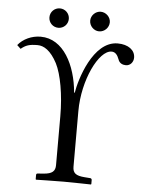

<svg xmlns="http://www.w3.org/2000/svg" viewBox="-55 -841 663 887"><g transform="rotate(5 276.0 -397.5)"><path d="M232 -73C232 -45 218 -32 178 -29L151 -27C146 -27 144 -24 144 -19V0L146 2C146 2 239 0 274 0C313 0 400 2 400 2L402 0V-19C402 -24 398 -27 394 -27L368 -29C328 -32 313 -43 313 -73V-331C313 -475 383 -618 442 -618C460 -618 470 -604 477 -585C483 -566 500 -561 513 -561C534 -561 548 -579 548 -599C548 -634 516 -658 467 -658C352 -658 298 -473 289 -414H286C275 -540 216 -658 110 -658C68 -658 28 -639 5 -610L22 -594C44 -612 60 -618 99 -618C128 -618 160 -599 190 -542C215 -493 232 -400 232 -300ZM331 -752C331 -727 352 -706 376 -706C401 -706 422 -727 422 -752C422 -776 401 -797 376 -797C352 -797 331 -776 331 -752ZM142 -751C142 -726 162 -706 187 -706C212 -706 232 -726 232 -751C232 -776 212 -796 187 -796C162 -796 142 -776 142 -751Z"/></g></svg>

Font: Linux Libertine O C
Style: Regular
Weight: 400
Designer: Philipp H. Poll
Foundry: Philipp H. Poll
Version: Version 4.0.3